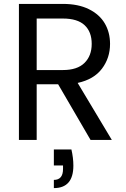

<svg xmlns="http://www.w3.org/2000/svg" viewBox="-20 -717 648 984"><path d="M553 0H444L278 -285H168V0H77V-697H302Q381 -697 435.5 -670Q490 -643 517 -597Q544 -551 544 -492Q544 -420 502.5 -365Q461 -310 378 -292ZM168 -358H302Q376 -358 413 -394.5Q450 -431 450 -492Q450 -554 413.5 -588Q377 -622 302 -622H168ZM346 49Q356 92 356 132Q356 247 256 247V205Q303 205 303 149V131H256V49Z"/></svg>

Font: A Bank Premium Regular
Style: Regular
Weight: 400
Designer: Ninad Kale (Devanagari), Jonny Pinhorn (Latin), Htun Naung (Myanmar)
Foundry: Indian Type Foundry
Version: 4.004